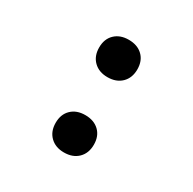

<svg xmlns="http://www.w3.org/2000/svg" viewBox="-125 -659 801 797"><g transform="rotate(30 275.0 -260.0)"><path d="M275 -351Q234 -351 209 -375.5Q184 -400 184 -441Q184 -482 209 -506Q234 -530 275 -530Q317 -530 342 -506Q367 -482 367 -441Q367 -400 342 -375.5Q317 -351 275 -351ZM275 10Q234 10 209 -14.5Q184 -39 184 -80Q184 -121 209 -145Q234 -169 275 -169Q317 -169 342 -145Q367 -121 367 -80Q367 -39 342 -14.5Q317 10 275 10Z"/></g></svg>

Font: M PLUS Code Latin SemiExpanded Medium
Style: Regular
Weight: 500
Width: 6
Designer: Coji Morishita
Foundry: UNDERFOREST DESIGN
Version: Version 1.002; ttfautohint (v1.8.3)